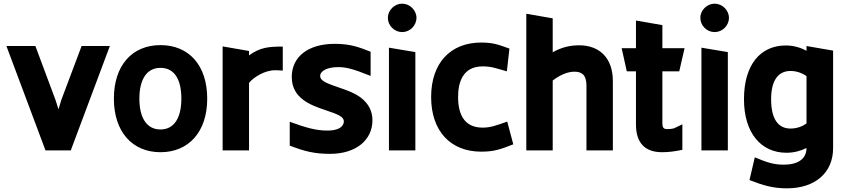

<svg xmlns="http://www.w3.org/2000/svg" viewBox="-20 -820 4608 1047"><path d="M228 0H366L579 -569H425L314 -274L299 -224L283 -274L173 -569H15Z M855 10C1009 10 1110 -101 1110 -282C1110 -463 1011 -574 855 -574C700 -574 601 -463 601 -282C601 -101 702 10 855 10ZM740 -282C740 -385 779 -450 855 -450C933 -450 969 -384 969 -282C969 -181 932 -114 855 -114C779 -114 740 -179 740 -282Z M1194 0H1338V-368C1362 -398 1423 -437 1480 -437C1507 -437 1496 -436 1522 -435V-566C1445 -566 1399 -562 1338 -518V-542L1194 -567Z M1780 19C1921 19 2011 -56 2011 -164C2011 -215 1989 -256 1947 -288C1915 -312 1875 -327 1833 -341C1760 -366 1726 -379 1726 -406C1726 -433 1764 -454 1824 -454C1865 -454 1902 -446 2001 -406V-538C1935 -564 1888 -581 1806 -581C1659 -581 1571 -510 1571 -400C1571 -281 1680 -245 1753 -220C1822 -197 1855 -184 1855 -158C1855 -149 1851 -108 1765 -108C1704 -108 1650 -123 1560 -156V-26C1640 5 1694 19 1780 19Z M2101 0H2245V-536L2101 -560ZM2095 -723C2095 -680 2131 -645 2173 -645C2215 -645 2251 -680 2251 -723C2251 -764 2215 -800 2173 -800C2131 -800 2095 -764 2095 -723Z M2604 7C2674 7 2708 -5 2779 -33L2746 -157C2685 -135 2653 -124 2612 -124C2525 -124 2478 -179 2478 -291C2478 -367 2501 -458 2612 -458C2660 -458 2683 -448 2744 -431L2758 -555C2706 -573 2676 -588 2604 -588C2437 -588 2331 -477 2331 -291C2331 -104 2438 7 2604 7Z M3178 -353V0H3322V-378C3322 -505 3248 -573 3138 -573C3090 -573 3044 -563 2994 -535V-720L2850 -745V0H2994V-381C3036 -413 3077 -429 3112 -429C3152 -429 3178 -413 3178 -353Z M3590 10C3629 10 3662 5 3701 -3V-142L3655 -120C3650 -118 3633 -116 3620 -116C3601 -116 3592 -121 3592 -148V-431H3684L3713 -557H3592V-683L3448 -708V-557H3370L3398 -431H3448V-141C3448 -40 3498 10 3590 10Z M3805 0H3949V-536L3805 -560ZM3799 -723C3799 -680 3835 -645 3877 -645C3919 -645 3955 -680 3955 -723C3955 -764 3919 -800 3877 -800C3835 -800 3799 -764 3799 -723Z M4271 207C4426 207 4523 121 4523 -12V-544L4378 -569V-543C4343 -562 4305 -572 4265 -572C4125 -572 4037 -465 4037 -279C4037 -96 4129 13 4269 13C4307 13 4344 4 4378 -13C4378 48 4329 78 4254 78C4196 78 4159 64 4096 38L4067 162C4142 191 4195 207 4271 207ZM4185 -279C4185 -375 4219 -433 4291 -433C4330 -433 4361 -417 4378 -405V-147C4361 -134 4330 -119 4291 -119C4222 -119 4185 -173 4185 -279Z"/></svg>

Font: All Genders v4
Style: Bold
Weight: 700
Designer: Rassam Alawdi
Foundry: Rassam Art
Version: Version 3.100;FEAKit 1.0